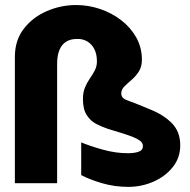

<svg xmlns="http://www.w3.org/2000/svg" viewBox="-20 -728 756 763"><path d="M490.2 14.6Q434.6 14.6 385.3 0Q335.9 -14.6 302.7 -32.2V-162.1Q337.9 -147.5 388.7 -133.3Q439.5 -119.1 488.3 -119.1Q513.7 -119.1 530.8 -125Q547.9 -130.9 547.9 -147.5Q547.9 -160.2 536.6 -168.5Q525.4 -176.8 508.3 -183.6Q491.2 -190.4 472.7 -196.3L409.2 -215.8Q385.7 -223.6 362.8 -235.4Q339.8 -247.1 324.7 -270.5Q309.6 -293.9 309.6 -334Q309.6 -361.3 317.9 -380.9Q326.2 -400.4 337.4 -416.5Q348.6 -432.6 356.9 -448.7Q365.2 -464.8 365.2 -484.4Q365.2 -512.7 355 -532.7Q344.7 -552.7 326.7 -563.5Q308.6 -574.2 285.2 -573.2Q260.7 -573.2 243.2 -562.5Q225.6 -551.8 216.3 -529.8Q207 -507.8 207 -473.6V0H39.1V-502Q39.1 -567.4 74.2 -613.3Q109.4 -659.2 165.5 -683.6Q221.7 -708 282.2 -708Q331.1 -708 377.4 -692.4Q423.8 -676.8 461.4 -647.9Q499 -619.1 521.5 -579.1Q543.9 -539.1 543.9 -490.2Q543.9 -462.9 531.7 -443.8Q519.5 -424.8 502.9 -410.6Q486.3 -396.5 474.1 -384.3Q461.9 -372.1 461.9 -357.4Q461.9 -344.7 470.2 -337.9Q478.5 -331.1 493.7 -326.2Q508.8 -321.3 527.3 -313.5L577.1 -293Q630.9 -271.5 663.6 -237.8Q696.3 -204.1 696.3 -150.4Q696.3 -101.6 667 -64.5Q637.7 -27.3 590.3 -6.3Q543 14.6 490.2 14.6Z"/></svg>

Font: Sen ExtraBold
Style: Regular
Weight: 800
Version: Version 2.000;gftools[0.9.31]